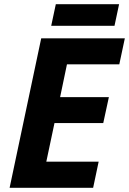

<svg xmlns="http://www.w3.org/2000/svg" viewBox="-20 -897 616 917"><path d="M25.9 0 176.8 -713.9H576.2L549.8 -589.8H299.8L267.1 -433.1H500L473.1 -309.1H240.2L201.2 -125H451.2L424.8 0ZM224.6 -773.9 246.6 -877H548.8L526.9 -773.9Z"/></svg>

Font: Open Sans
Style: Bold Italic
Weight: 700
Italic angle: -12°
Designer: Monotype Design Team
Foundry: Monotype Imaging Inc.
Version: Version 3.003; ttfautohint (v1.8.4)